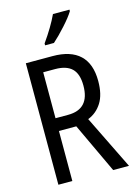

<svg xmlns="http://www.w3.org/2000/svg" viewBox="-138 -1017 776 1090"><g transform="rotate(-15 250.0 -472.0)"><path d="M65 -714H222Q328 -714 382 -663Q436 -612 436 -511Q436 -431 406 -383.5Q376 -336 325 -316L480 0H387L249 -294H147V0H65ZM221 -369Q348 -369 348 -507Q348 -576 315.5 -607.5Q283 -639 217 -639H147V-369ZM197 -795Q255 -877 286 -944H383V-935Q365 -905 323.5 -859Q282 -813 249 -784H197Z"/></g></svg>

Font: Noto Sans Mono UI Cond
Style: Regular
Weight: 400
Width: 3
Monospace: yes
Designer: Monotype Design team
Foundry: Monotype Imaging Inc.
Version: Version 1.000